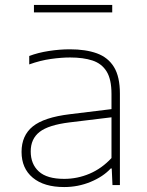

<svg xmlns="http://www.w3.org/2000/svg" viewBox="-20 -747 593 775"><path d="M239 8Q157.5 8 112.2 -29.8Q67 -67.5 67 -134Q67 -200 112.5 -236.8Q158 -273.5 262 -286L430 -306.5V-368Q430 -427 410.2 -458.8Q390.5 -490.5 353.2 -502.8Q316 -515 263 -515Q228 -515 185.2 -509Q142.5 -503 98 -487V-521Q133.5 -534.5 177.2 -541.2Q221 -548 262 -548Q325.5 -548 370.8 -531.8Q416 -515.5 440 -476.5Q464 -437.5 464 -369V0H434L431 -67H427Q396.5 -34 346 -13Q295.5 8 239 8ZM104 -136Q104 -84.5 136.8 -54.8Q169.5 -25 239 -25Q292.5 -25 341.8 -46Q391 -67 430 -109V-273.5L261 -253Q175.5 -242.5 139.8 -214.5Q104 -186.5 104 -136ZM117 -697V-727H433V-697Z"/></svg>

Font: Encode Sans Expanded Expanded Thin
Style: Regular
Weight: 100
Width: 7
Designer: Multiple Designers
Foundry: Impallari Type
Version: Version 3.000; ttfautohint (v1.8.3) -l 8 -r 50 -G 200 -x 14 